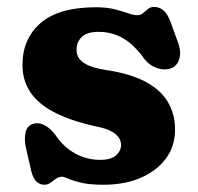

<svg xmlns="http://www.w3.org/2000/svg" viewBox="-20 -512 563 545"><path d="M264.7 -58.2Q294.3 -58.2 308.9 -70.7Q323.6 -83.2 323.6 -100.6Q323.6 -113.3 316 -123.1Q308.5 -132.8 295.1 -139.7Q281.8 -146.6 263.7 -150.7Q187.1 -166.7 138.5 -191Q89.9 -215.3 66.9 -249.2Q43.8 -283.1 43.8 -327.4Q43.8 -401.8 95.3 -446.6Q146.8 -491.4 252.4 -491.4Q282.7 -491.4 305.1 -485.8Q327.6 -480.2 343.2 -474.5Q358.9 -468.9 369.3 -468.9Q379.3 -468.9 386.1 -474.7Q393 -480.6 400 -486.5Q407 -492.4 417.4 -492.4Q431.7 -492.4 443.4 -483Q455.1 -473.7 463.3 -451.7L483.8 -395.6Q495.4 -365.6 489 -344.8Q482.7 -324.1 464.8 -317.8Q447 -311.7 426.1 -318.6Q405.3 -325.4 390.8 -343.4Q374.8 -366.2 355.6 -384Q336.4 -401.7 312.7 -411.7Q289 -421.6 259.6 -421.6Q227.7 -421.6 212.4 -407.3Q197.2 -392.9 197.2 -370.8Q197.2 -355.4 205.9 -344.3Q214.7 -333.2 232.3 -325.8Q249.9 -318.5 276.4 -314Q345.5 -304.3 389.8 -281.6Q434.1 -259 455.5 -224.2Q476.9 -189.4 476.9 -143.6Q476.9 -97.3 451.1 -62.2Q425.3 -27.2 379.6 -7.4Q334 12.4 274 12.4Q234.8 12.4 210.7 6.7Q186.6 1 173.9 -4.7Q161.2 -10.4 156.4 -10.4Q146.7 -10.4 138.9 -4.7Q131.1 1 123.3 6.7Q115.6 12.4 105.9 12.4Q93.8 12.4 84 3.7Q74.1 -5 68.9 -25.9L53.8 -91.6Q48.2 -115.5 52.5 -135.6Q56.7 -155.8 75.4 -161Q90.8 -165 107.1 -156.3Q123.4 -147.7 137.6 -128.4Q160.3 -94.8 193 -76.5Q225.8 -58.2 264.7 -58.2Z"/></svg>

Font: Fraunces SuperSoft
Style: Regular
Weight: 900
Version: Version 1.000;[b76b70a41]